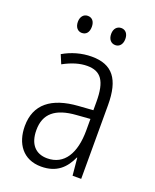

<svg xmlns="http://www.w3.org/2000/svg" viewBox="-136 -789 707 878"><g transform="rotate(20 217.5 -350.5)"><path d="M104 -670C104 -644 118 -628 138 -628C159 -628 172 -643 172 -670C172 -696 159 -711 138 -711C118 -711 104 -695 104 -670ZM266 -670C266 -644 280 -628 301 -628C321 -628 335 -644 335 -670C335 -696 321 -711 301 -711C281 -711 266 -696 266 -670ZM219 -542C170 -542 122 -528 81 -504L99 -461C141 -484 179 -495 214 -495C280 -495 309 -457 309 -355V-314L238 -309C110 -300 39 -245 39 -139C39 -55 83 10 172 10C248 10 287 -30 312 -85H314L322 0H364V-359C364 -485 320 -542 219 -542ZM244 -267 310 -272V-216C310 -105 268 -35 185 -35C129 -35 95 -71 95 -140C95 -219 143 -260 244 -267Z"/></g></svg>

Font: Noto Sans Arabic UI Cn Lt
Style: Regular
Weight: 300
Width: 3
Designer: Monotype Design Team, Nadine Chahine and Nizar Qandah
Foundry: Monotype Imaging Inc.
Version: Version 2.010